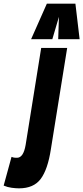

<svg xmlns="http://www.w3.org/2000/svg" viewBox="-156 -809 455 1049"><path d="M211 -547 122 6Q105 117 66.5 168.5Q28 220 -52 220Q-69 220 -92 217Q-115 214 -136 205L-93 48Q-83 52 -76.5 52.5Q-70 53 -63 53Q-28 53 -16 -17L69 -547ZM14 -595 100 -789H256L279 -595H162L166 -717L130 -595Z"/></svg>

Font: Georama ExtraCondensed ExtraBold
Style: Italic
Weight: 800
Width: 2
Italic angle: -9°
Designer: Jean-Baptiste Levee
Foundry: Production Type
Version: Version 1.000